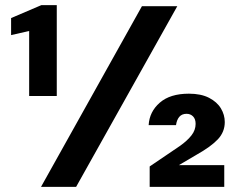

<svg xmlns="http://www.w3.org/2000/svg" viewBox="-20 -724 926 744"><path d="M93 -352V-604L23 -588V-654L140 -704H200V-352ZM139 0 530 -700H667L275 0ZM560 0V-79L678 -159Q706 -179 722 -199.5Q738 -220 738 -244Q738 -263 728 -273Q718 -283 703 -283Q685 -283 675 -271.5Q665 -260 662 -239H556Q559 -291 599 -326Q639 -361 712 -361Q759 -361 790 -345Q821 -329 836 -304Q851 -279 851 -251Q851 -213 824.5 -184.5Q798 -156 741 -124L673 -84H849V0Z"/></svg>

Font: DM Sans 36pt ExtraBold
Style: Regular
Weight: 800
Designer: Colophon Foundry, Jonny Pinhorn
Foundry: Colophon Foundry
Version: Version 4.004;gftools[0.9.30]